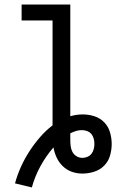

<svg xmlns="http://www.w3.org/2000/svg" viewBox="-20 -755 540 844"><path d="M120 69 46 51Q56 14 72 -21.5Q88 -57 109 -89.5Q130 -122 155.5 -151.5Q181 -181 211 -204V-665H75V-735H289V-244Q302 -248 316 -250Q330 -252 344 -252Q370 -252 395 -244Q420 -236 438 -217.5Q456 -199 463.5 -173.5Q471 -148 471 -122Q471 -96 463.5 -70.5Q456 -45 437.5 -26.5Q419 -8 393.5 0Q368 8 342 8Q318 8 295.5 0Q273 -8 256 -24.5Q239 -41 229 -62.5Q219 -84 215 -107Q182 -69 157.5 -24Q133 21 120 69ZM342 -61Q353 -61 364 -65.5Q375 -70 382 -79Q389 -88 392 -99.5Q395 -111 395 -122Q395 -134 392 -145.5Q389 -157 381.5 -166Q374 -175 362.5 -179Q351 -183 340 -183Q326 -183 313.5 -179Q301 -175 289 -169V-140Q289 -127 290.5 -113.5Q292 -100 298 -88Q304 -76 316 -68.5Q328 -61 342 -61Z"/></svg>

Font: Iosevka www.saffi
Style: Regular
Weight: 400
Monospace: yes
Designer: Belleve Invis
Foundry: Belleve Invis
Version: Version 22.0.2; ttfautohint (v1.8.3)